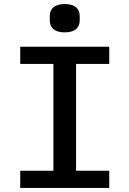

<svg xmlns="http://www.w3.org/2000/svg" viewBox="-20 -929 640 949"><path d="M520 0V-85H356V-613H520V-698H80V-613H244V-85H80V0ZM300 -769C354 -769 374 -795 374 -828V-850C374 -883 354 -909 300 -909C246 -909 226 -883 226 -850V-828C226 -795 246 -769 300 -769Z"/></svg>

Font: IBM Plex Mono Medm
Style: Regular
Weight: 500
Monospace: yes
Designer: Mike Abbink, Paul van der Laan, Pieter van Rosmalen
Foundry: Bold Monday
Version: Version 2.004